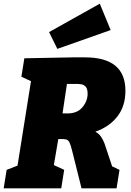

<svg xmlns="http://www.w3.org/2000/svg" viewBox="-32 -1021 711 1041"><path d="M-12 0 4 -100 63 -123 136 -581 84 -605 100 -705 363 -710H429Q648 -710 648 -529Q648 -445 604 -389Q560 -333 485 -307Q505 -296 516.5 -278.5Q528 -261 535 -242L576 -119L616 -100L600 0H410L360 -200Q352 -233 345.5 -247Q339 -261 328 -264.5Q317 -268 294 -267H284L260 -126L316 -100L300 0ZM385 -566H331L307 -406H334Q387 -406 415 -439.5Q443 -473 443 -513Q443 -540 432.5 -551Q422 -562 408.5 -564Q395 -566 385 -566ZM279 -756 234 -847 509 -1001 568 -858Z"/></svg>

Font: Bitter Black
Style: Italic
Weight: 900
Italic angle: -9°
Designer: Sol Matas, and Bitter project Authors
Foundry: Sol Matas
Version: Version 2.001